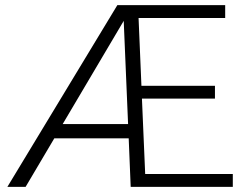

<svg xmlns="http://www.w3.org/2000/svg" viewBox="-20 -731 951 751"><path d="M890.6 -50.3V0H491.2L483.4 -189.9H192.4L80.1 0H8.8L439 -710.9H860.8V-660.6H522L533.2 -395.5H820.8V-345.2H535.2L547.9 -50.3ZM225.1 -245.6H481L463.9 -649.4Z"/></svg>

Font: Vazirmatn RD FD ExtraLight
Style: Regular
Weight: 200
Designer: Saber Rastikerdar
Foundry: Saber Rastikerdar
Version: Version 33.003